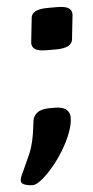

<svg xmlns="http://www.w3.org/2000/svg" viewBox="-91 -556 344 712"><g transform="rotate(-5 81.5 -200.0)"><path d="M147 -525Q179 -525 191.5 -517Q204 -509 204 -493L194 -401Q191 -369 131 -369H99Q67 -369 54.5 -377Q42 -385 42 -401L52 -493Q54 -525 115 -525ZM1 125Q-12 125 -26.5 120.5Q-41 116 -41 105Q-41 95 -33 79Q-22 55 -2.5 12Q17 -31 25 -110Q27 -130 42.5 -142Q58 -154 89 -154H108Q138 -154 151 -142.5Q164 -131 164 -114Q164 -89 152 -57Q140 -25 120.5 7Q101 39 78.5 65.5Q56 92 35.5 108.5Q15 125 1 125Z"/></g></svg>

Font: Asap
Style: Bold Italic
Weight: 700
Italic angle: -6°
Designer: Pablo Cosgaya
Foundry: Omnibus-Type
Version: Version 3.001; ttfautohint (v1.8.3)